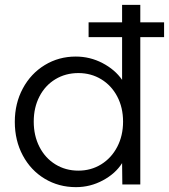

<svg xmlns="http://www.w3.org/2000/svg" viewBox="-20 -760 696 791"><path d="M41 -258Q41 -334 74 -395.5Q107 -457 164.5 -492Q222 -527 292 -527Q351 -527 402.5 -500Q454 -473 483 -431V-607H345V-668H483V-740H558V-668H656V-607H558V0H484L483 -88Q456 -45 404 -17Q352 11 293 11Q222 11 164.5 -23.5Q107 -58 74 -119.5Q41 -181 41 -258ZM487 -259Q487 -317 463 -362.5Q439 -408 397 -433.5Q355 -459 303 -459Q250 -459 208 -433.5Q166 -408 142.5 -362.5Q119 -317 119 -259Q119 -201 142.5 -155Q166 -109 208 -83Q250 -57 303 -57Q355 -57 397 -83Q439 -109 463 -155Q487 -201 487 -259Z"/></svg>

Font: Lexend HM
Style: Regular
Weight: 400
Designer: Bonnie Shaver-Troup, Thomas Jockin, Octavio Pardo
Foundry: Lexend
Version: Version 1.091